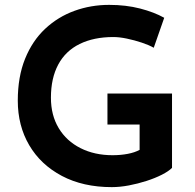

<svg xmlns="http://www.w3.org/2000/svg" viewBox="-20 -760 799 788"><path d="M686 -71Q672 -57 644.5 -43Q617 -29 581.5 -17.5Q546 -6 509 1Q472 8 439 8Q321 8 234 -38Q147 -84 100 -164Q53 -244 53 -347Q53 -445 83 -519Q113 -593 165.5 -642Q218 -691 285.5 -715.5Q353 -740 428 -740Q497 -740 555 -725Q613 -710 654 -687L611 -564Q592 -575 562 -585Q532 -595 501 -601.5Q470 -608 445 -608Q365 -608 307 -579.5Q249 -551 219 -495Q189 -439 189 -359Q189 -287 221 -234Q253 -181 310.5 -152Q368 -123 442 -123Q475 -123 504 -128.5Q533 -134 553 -145V-249H421V-376H686Z"/></svg>

Font: Reem Kufi Fun SemiBold
Style: Regular
Weight: 600
Designer: Khaled Hosny
Version: Version 1.005